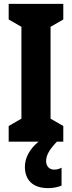

<svg xmlns="http://www.w3.org/2000/svg" viewBox="-20 -800 373 995"><path d="M219 36C219 6 233 -22 275 -66H308V-147L242 -185V-661L308 -699V-780H25V-699L91 -661V-185L25 -147V-66H180C133 -28 109 19 109 64C109 132 149 175 230 175C260 175 284 168 299 162V69C289 74 279 79 260 79C235 79 219 60 219 36Z"/></svg>

Font: Noto Sans Malayalam UI ExtraCondensed ExtraBold
Style: Regular
Weight: 800
Width: 2
Designer: Jelle Bosma - Monotype Design Team
Foundry: Monotype Imaging Inc.
Version: Version 2.104